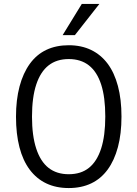

<svg xmlns="http://www.w3.org/2000/svg" viewBox="-20 -943 695 972"><path d="M328 9Q264 9 214.5 -14.5Q165 -38 130.5 -84Q96 -130 78.5 -197.5Q61 -265 61 -352Q61 -438 79 -505.5Q97 -573 131 -620Q165 -667 214.5 -690.5Q264 -714 328 -714Q392 -714 441.5 -690Q491 -666 525 -620.5Q559 -575 577 -507.5Q595 -440 595 -353Q595 -266 577 -198.5Q559 -131 525 -84.5Q491 -38 441.5 -14.5Q392 9 328 9ZM328 -61Q390 -61 430.5 -93.5Q471 -126 492 -191Q513 -256 513 -353Q513 -451 492 -515.5Q471 -580 430 -612Q389 -644 328 -644Q267 -644 226 -612Q185 -580 163.5 -515Q142 -450 142 -352Q142 -256 163.5 -190.5Q185 -125 226 -93Q267 -61 328 -61ZM297 -765 394 -923H483L359 -765Z"/></svg>

Font: Nunito Sans 10pt Condensed
Style: Regular
Weight: 400
Width: 3
Designer: Vernon Adams
Foundry: Vernon Adams
Version: Version 3.101;gftools[0.9.27]